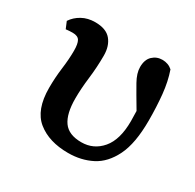

<svg xmlns="http://www.w3.org/2000/svg" viewBox="-118 -620 771 761"><g transform="rotate(30 267.5 -239.5)"><path d="M280 14Q192 14 139 -29Q86 -72 86 -172Q86 -219 92 -265Q98 -311 98 -349Q98 -380 90 -394Q82 -408 58 -408Q51 -408 42.5 -407.5Q34 -407 27 -406L14 -437Q29 -460 55 -474.5Q81 -489 115 -489Q165 -489 187.5 -462Q210 -435 210 -391Q210 -338 203.5 -285Q197 -232 197 -188Q197 -118 221.5 -83.5Q246 -49 304 -49Q360 -49 396.5 -92Q433 -135 433 -220Q433 -232 432.5 -243Q432 -254 432 -266Q395 -328 376 -362Q357 -396 357 -424Q357 -458 375.5 -475.5Q394 -493 420 -493Q447 -493 466 -476Q482 -430 487.5 -375Q493 -320 493 -257Q493 -153 464 -94Q435 -35 387 -10.5Q339 14 280 14Z"/></g></svg>

Font: Source Serif Pro Semibold
Style: Regular
Weight: 600
Designer: Frank Grießhammer
Foundry: Adobe Systems Incorporated
Version: Version 3.000;hotconv 1.0.109;makeotfexe 2.5.65596